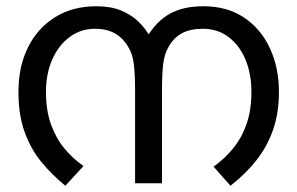

<svg xmlns="http://www.w3.org/2000/svg" viewBox="-20 -586 951 614"><path d="M288 -566Q334 -566 367 -552.5Q400 -539 423 -516.5Q446 -494 462 -465L449 -466Q480 -518 523 -542Q566 -566 630 -566Q707 -566 761 -529.5Q815 -493 843.5 -431Q872 -369 872 -292Q872 -226 854 -173Q836 -120 801.5 -75.5Q767 -31 717 8L663 -53Q698 -78 725.5 -111.5Q753 -145 768.5 -189.5Q784 -234 784 -292Q784 -350 765 -395.5Q746 -441 711 -467.5Q676 -494 629 -494Q588 -494 561.5 -479.5Q535 -465 519 -436Q506 -414 502 -382Q498 -350 498 -291V0H412V-291Q412 -348 408 -381Q404 -414 390 -436Q373 -465 347 -479.5Q321 -494 284 -494Q238 -494 202.5 -467.5Q167 -441 147 -395.5Q127 -350 127 -292Q127 -232 143.5 -187Q160 -142 187 -110Q214 -78 247 -55L189 8Q146 -27 112 -68.5Q78 -110 58.5 -164.5Q39 -219 39 -292Q39 -373 69.5 -434.5Q100 -496 156 -531Q212 -566 288 -566Z"/></svg>

Font: malayalam15
Style: Book
Weight: 400
Designer: Jelle Bosma - Monotype Design Team
Foundry: Monotype Imaging Inc.
Version: Version 2.003